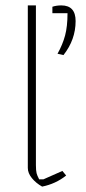

<svg xmlns="http://www.w3.org/2000/svg" viewBox="-20 -685 320 711"><path d="M83 -63V-665H113V-74Q113 -53 115.5 -43.5Q118 -34 125 -21H141L211 -52L225 -35Q186 -4 136 6Q113 -7 98 -25.5Q83 -44 83 -63ZM193 -486Q212 -520 221 -553.5Q230 -587 230 -636H174V-660Q189 -665 207 -665Q260 -665 260 -607Q260 -538 215 -481Z"/></svg>

Font: Athiti ExtraLight
Style: Regular
Weight: 250
Version: Version 1.032